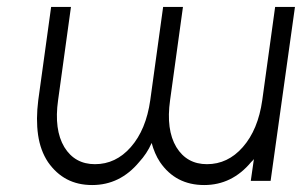

<svg xmlns="http://www.w3.org/2000/svg" viewBox="-20 -520 869 552"><path d="M127 -500 90 -232Q83 -177 89.5 -132Q96 -87 118 -54Q141 -21 172.5 -4.5Q204 12 245 12Q325 12 380 -54Q391 -66 400 -79.5Q409 -93 416 -109Q420 -94 426 -80Q432 -66 440 -54Q485 12 567 12Q647 12 702 -54Q704 -56 706.5 -58.5Q709 -61 710 -63L701 0H758L828 -500H771L734 -232Q722 -147 678 -97Q635 -48 575 -48Q517 -48 487 -97Q457 -147 469 -232L506 -500H449L412 -232Q400 -147 356 -97Q313 -48 253 -48Q195 -48 165 -97Q135 -147 147 -232L184 -500Z"/></svg>

Font: Unageo
Style: Light-Italic
Weight: 300
Designer: Richard Sepsi
Foundry: Richard Sepsi
Version: Version 2.000